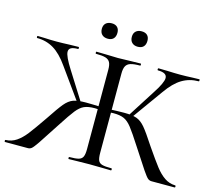

<svg xmlns="http://www.w3.org/2000/svg" viewBox="-111 -942 1221 1082"><g transform="rotate(15 499.0 -401.0)"><path d="M376 -12Q413 -12 430.5 -17Q448 -22 454.5 -36.5Q461 -51 461 -81V-544Q461 -573 453 -587.5Q445 -602 426 -607.5Q407 -613 370 -613Q368 -613 368 -619Q368 -625 370 -625L424 -624Q470 -622 496 -622Q526 -622 574 -624L629 -625Q631 -625 631 -619Q631 -613 629 -613Q592 -613 573 -607Q554 -601 546 -586Q538 -571 538 -542V-81Q538 -50 544 -36Q550 -22 567 -17Q584 -12 622 -12Q625 -12 625 -6Q625 0 622 0Q589 0 570 -1L496 -2L426 -1Q408 0 376 0Q373 0 373 -6Q373 -12 376 -12ZM4 -12Q39 -13 67 -32Q95 -51 121 -84.5Q147 -118 195 -188Q242 -259 265 -286.5Q288 -314 313.5 -323.5Q339 -333 387 -333Q423 -333 487 -330L486 -312Q476 -313 465.5 -314Q455 -315 444 -315Q405 -315 382 -304.5Q359 -294 337 -266.5Q315 -239 270 -169Q212 -79 190.5 -47.5Q169 -16 159.5 -8Q150 0 138 0H4Q1 0 1 -6Q1 -12 4 -12ZM27 -613Q25 -613 25 -619Q25 -625 27 -625L66 -624Q104 -622 139 -622Q171 -622 215 -624L267 -625Q269 -625 269 -619Q269 -613 267 -613Q239 -613 226 -606Q213 -599 213 -583Q213 -557 257 -488L359 -326L342 -317L210 -501Q168 -561 124.5 -587Q81 -613 27 -613ZM727 -168Q682 -238 660 -266Q638 -294 615 -304.5Q592 -315 553 -315Q542 -315 532 -314Q522 -313 513 -312L512 -330Q575 -333 610 -333Q659 -333 684.5 -323.5Q710 -314 733 -287Q756 -260 803 -188Q851 -118 877 -84.5Q903 -51 931 -32Q959 -13 994 -12Q997 -12 997 -6Q997 0 994 0H859Q847 0 837.5 -7.5Q828 -15 805.5 -48Q783 -81 727 -168ZM638 -326 740 -486Q785 -554 785 -582Q785 -613 732 -613Q729 -613 729 -619Q729 -625 732 -625L783 -624Q827 -622 859 -622Q894 -622 932 -624L971 -625Q973 -625 973 -619Q973 -613 971 -613Q917 -613 873.5 -587Q830 -561 788 -501L656 -317ZM366 -758Q366 -779 378.5 -790.5Q391 -802 413 -802Q434 -802 445.5 -790.5Q457 -779 457 -758Q457 -736 445.5 -724Q434 -712 413 -712Q391 -712 378.5 -724Q366 -736 366 -758ZM541 -758Q541 -779 553.5 -790.5Q566 -802 587 -802Q609 -802 620.5 -790.5Q632 -779 632 -758Q632 -736 620.5 -724Q609 -712 587 -712Q566 -712 553.5 -724Q541 -736 541 -758Z"/></g></svg>

Font: Cormorant Infant Medium
Style: Regular
Weight: 500
Designer: Christian Thalmann (Catharsis Fonts)
Foundry: Catharsis Fonts
Version: Version 4.000